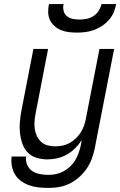

<svg xmlns="http://www.w3.org/2000/svg" viewBox="-20 -910 590 942"><path d="M218 12Q194 12 170 9.5Q146 7 124.5 -0.5Q103 -8 84.5 -21Q66 -34 54.5 -52.5Q43 -71 38.5 -94Q34 -117 37 -142H108Q105 -120 113.5 -101Q122 -82 138 -71Q154 -60 175.5 -56Q197 -52 218 -52Q237 -52 255.5 -56Q274 -60 291.5 -69.5Q309 -79 324 -93Q339 -107 349 -124Q359 -141 365.5 -159Q372 -177 376 -195L381 -223Q367 -201 348.5 -182.5Q330 -164 307.5 -151.5Q285 -139 260.5 -133.5Q236 -128 212 -128Q185 -128 159 -136Q133 -144 115.5 -162.5Q98 -181 89.5 -205.5Q81 -230 78 -257Q75 -284 77.5 -311.5Q80 -339 85 -367L144 -670H216L155 -355Q151 -335 149.5 -315.5Q148 -296 150.5 -277.5Q153 -259 161 -242.5Q169 -226 182 -214Q195 -202 213 -197Q231 -192 251 -192Q268 -192 286 -195.5Q304 -199 320.5 -208Q337 -217 351 -230Q365 -243 375 -258.5Q385 -274 391.5 -291.5Q398 -309 401 -326L468 -670H540L445 -183Q440 -157 430.5 -131.5Q421 -106 405.5 -83Q390 -60 368.5 -41Q347 -22 322 -9.5Q297 3 270.5 7.5Q244 12 218 12ZM357 -750Q337 -750 317 -752.5Q297 -755 279 -762.5Q261 -770 247 -782.5Q233 -795 225 -812Q217 -829 216.5 -849Q216 -869 220 -890H292Q288 -873 292 -857Q296 -841 308 -831Q320 -821 336.5 -817.5Q353 -814 370 -814Q387 -814 404.5 -817.5Q422 -821 438 -831Q454 -841 464 -857Q474 -873 478 -890H550Q546 -869 537.5 -849Q529 -829 514 -812Q499 -795 480 -782.5Q461 -770 440 -762.5Q419 -755 398 -752.5Q377 -750 357 -750Z"/></svg>

Font: Lode
Style: Italic
Weight: 400
Italic angle: -11°
Monospace: yes
Designer: Belleve Invis
Foundry: Belleve Invis
Version: Version 29.2.0; ttfautohint (v1.8.3)